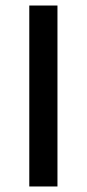

<svg xmlns="http://www.w3.org/2000/svg" viewBox="-20 -675 314 695"><path d="M86 0V-655H188V0Z"/></svg>

Font: Assistant ExtraLight SemiBold
Style: Regular
Weight: 600
Version: Version 3.000